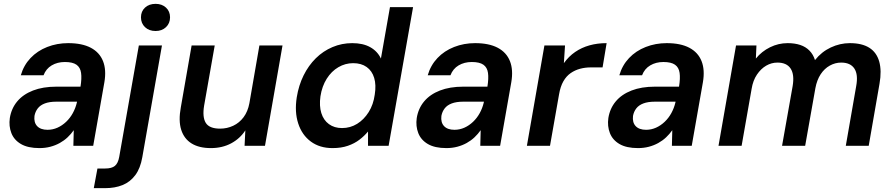

<svg xmlns="http://www.w3.org/2000/svg" viewBox="-20 -757 4645 997"><path d="M185 12Q125 12 89 -9Q53 -30 39 -66Q25 -102 31 -144Q39 -194 69.5 -230.5Q100 -267 151.5 -287Q203 -307 273 -307H398Q405 -350 401 -378.5Q397 -407 377 -421Q357 -435 317 -435Q278 -435 248.5 -417.5Q219 -400 206 -366H88Q103 -418 138.5 -455.5Q174 -493 225 -513Q276 -533 334 -533Q406 -533 451.5 -509Q497 -485 515 -439.5Q533 -394 522 -330L464 0H361L363 -81Q349 -61 331 -44Q313 -27 290.5 -14.5Q268 -2 241.5 5Q215 12 185 12ZM227 -83Q254 -83 278.5 -94Q303 -105 323.5 -124.5Q344 -144 358 -169.5Q372 -195 379 -224L380 -229H272Q237 -229 213 -220Q189 -211 176 -194Q163 -177 159 -155Q155 -121 173 -102Q191 -83 227 -83Z M467 220 486 118H526Q560 118 576.5 104.5Q593 91 599 58L701 -521H821L719 59Q709 117 682.5 152.5Q656 188 616.5 204Q577 220 526 220ZM788 -596Q754 -596 733 -616Q712 -636 712 -667Q712 -698 733 -717.5Q754 -737 788 -737Q821 -737 842 -717.5Q863 -698 863 -667Q863 -636 842 -616Q821 -596 788 -596Z M1075 12Q1014 12 975 -12Q936 -36 921 -83Q906 -130 919 -200L975 -521H1095L1040 -209Q1030 -149 1048.5 -119Q1067 -89 1123 -89Q1159 -89 1191 -104Q1223 -119 1245 -148.5Q1267 -178 1275 -221L1327 -521H1447L1356 0H1250L1254 -80Q1226 -37 1180 -12.5Q1134 12 1075 12Z M1707 12Q1640 12 1594 -22Q1548 -56 1528.5 -116Q1509 -176 1521 -252Q1531 -314 1556.5 -365.5Q1582 -417 1620 -454.5Q1658 -492 1706.5 -512.5Q1755 -533 1809 -533Q1865 -533 1902.5 -512Q1940 -491 1958 -453L2005 -720H2125L1998 0H1891V-74Q1872 -51 1846.5 -31.5Q1821 -12 1786.5 0Q1752 12 1707 12ZM1756 -92Q1799 -92 1834.5 -114Q1870 -136 1894.5 -175Q1919 -214 1926 -266Q1934 -316 1923 -352.5Q1912 -389 1884 -409Q1856 -429 1814 -429Q1773 -429 1737 -408Q1701 -387 1676.5 -348Q1652 -309 1644 -257Q1637 -207 1648.5 -170Q1660 -133 1688 -112.5Q1716 -92 1756 -92Z M2298 12Q2238 12 2202 -9Q2166 -30 2152 -66Q2138 -102 2144 -144Q2152 -194 2182.5 -230.5Q2213 -267 2264.5 -287Q2316 -307 2386 -307H2511Q2518 -350 2514 -378.5Q2510 -407 2490 -421Q2470 -435 2430 -435Q2391 -435 2361.5 -417.5Q2332 -400 2319 -366H2201Q2216 -418 2251.5 -455.5Q2287 -493 2338 -513Q2389 -533 2447 -533Q2519 -533 2564.5 -509Q2610 -485 2628 -439.5Q2646 -394 2635 -330L2577 0H2474L2476 -81Q2462 -61 2444 -44Q2426 -27 2403.5 -14.5Q2381 -2 2354.5 5Q2328 12 2298 12ZM2340 -83Q2367 -83 2391.5 -94Q2416 -105 2436.5 -124.5Q2457 -144 2471 -169.5Q2485 -195 2492 -224L2493 -229H2385Q2350 -229 2326 -220Q2302 -211 2289 -194Q2276 -177 2272 -155Q2268 -121 2286 -102Q2304 -83 2340 -83Z M2716 0 2807 -521H2914L2908 -429Q2933 -464 2966.5 -487Q3000 -510 3041 -521.5Q3082 -533 3130 -533L3109 -407H3047Q3019 -407 2992.5 -400Q2966 -393 2943.5 -377.5Q2921 -362 2905.5 -335Q2890 -308 2883 -267L2836 0Z M3293 12Q3233 12 3197 -9Q3161 -30 3147 -66Q3133 -102 3139 -144Q3147 -194 3177.5 -230.5Q3208 -267 3259.5 -287Q3311 -307 3381 -307H3506Q3513 -350 3509 -378.5Q3505 -407 3485 -421Q3465 -435 3425 -435Q3386 -435 3356.5 -417.5Q3327 -400 3314 -366H3196Q3211 -418 3246.5 -455.5Q3282 -493 3333 -513Q3384 -533 3442 -533Q3514 -533 3559.5 -509Q3605 -485 3623 -439.5Q3641 -394 3630 -330L3572 0H3469L3471 -81Q3457 -61 3439 -44Q3421 -27 3398.5 -14.5Q3376 -2 3349.5 5Q3323 12 3293 12ZM3335 -83Q3362 -83 3386.5 -94Q3411 -105 3431.5 -124.5Q3452 -144 3466 -169.5Q3480 -195 3487 -224L3488 -229H3380Q3345 -229 3321 -220Q3297 -211 3284 -194Q3271 -177 3267 -155Q3263 -121 3281 -102Q3299 -83 3335 -83Z M3711 0 3802 -521H3908L3905 -453Q3935 -490 3978.5 -511.5Q4022 -533 4070 -533Q4107 -533 4135.5 -523.5Q4164 -514 4183.5 -494Q4203 -474 4212 -445Q4246 -488 4294 -510.5Q4342 -533 4393 -533Q4456 -533 4494 -509Q4532 -485 4545.5 -437.5Q4559 -390 4547 -322L4491 0H4372L4426 -310Q4437 -370 4416.5 -401Q4396 -432 4348 -432Q4317 -432 4289 -416.5Q4261 -401 4241.5 -371.5Q4222 -342 4214 -299L4161 0H4041L4096 -310Q4106 -370 4085.5 -401Q4065 -432 4017 -432Q3986 -432 3958.5 -416Q3931 -400 3910.5 -369.5Q3890 -339 3883 -296L3831 0Z"/></svg>

Font: DM Sans 10pt SemiBold
Style: Italic
Weight: 600
Italic angle: -10°
Version: Version 4.004;gftools[0.9.30]